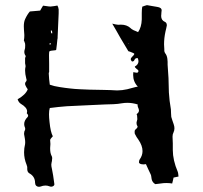

<svg xmlns="http://www.w3.org/2000/svg" viewBox="-20 -720 784 740"><path d="M474.6 -552.7 476.1 -551.3 477.5 -553.2ZM174.3 -553.7 169.4 -550.8Q169.4 -550.3 170.9 -549.3L174.3 -547.9L176.3 -552.2ZM175.8 -602.1 177.2 -591.8H181.6L180.2 -602.1ZM83.5 -284.2Q84.5 -287.1 84.5 -290.5Q84.5 -305.7 60.5 -319.8Q51.8 -325.2 47.9 -337.4Q79.6 -355.5 86.9 -376L82 -383.3L78.1 -391.1Q76.7 -394 76.7 -397Q76.7 -402.8 82 -408.2Q82.5 -409.7 82.5 -412.6L81.1 -418Q76.7 -435.1 76.7 -447.8Q76.7 -455.6 78.1 -461.4Q78.6 -462.9 78.6 -464.4Q78.6 -466.3 78.1 -468.8L76.7 -476.1V-495.1L77.1 -497.6L78.1 -500Q79.1 -502.4 79.1 -503.4V-504.4Q73.7 -511.2 73.7 -520.5Q73.7 -522.5 74.2 -524.9L76.7 -534.7L77.1 -544.9L76.7 -551.8L74.2 -559.1L72.8 -562.5Q71.8 -564 71.8 -564.9Q71.8 -565.4 72.3 -565.9Q73.7 -572.8 73.7 -581.5V-585.9L72.3 -606Q71.8 -612.8 71.8 -618.7Q71.8 -635.3 76.7 -646Q85.4 -665 95.2 -675.8Q115.2 -677.2 134.8 -679.2L140.1 -688.5L146 -698.2L160.2 -696.3Q168.9 -694.8 174.8 -694.8Q179.2 -694.8 187.5 -696.3L193.8 -697.3L201.2 -698.7Q205.1 -692.4 206.1 -683.6V-668.5L202.1 -578.1V-573.2L201.2 -568.4L199.2 -548.8L196.8 -529.3V-528.8L196.3 -527.8L193.8 -526.4Q174.3 -524.9 170.9 -522.5Q168.9 -520.5 168.9 -507.8L169.4 -475.1V-442.4L168 -439V-435.5L169.4 -414.6L171.9 -393.6Q187.5 -387.7 210.9 -384.3L231.4 -381.3L251.5 -378.9Q267.1 -377 288.6 -376L325.2 -374.5L377 -373.5Q408.2 -373 428.2 -371.6H434.1Q450.2 -371.6 470.2 -376L490.2 -381.3Q502.4 -384.8 511.2 -386.2Q493.2 -404.8 493.2 -431.2Q493.2 -436.5 493.7 -441.9L502 -440.4L509.3 -439.5Q513.7 -442.9 513.7 -445.8Q513.7 -449.2 509.8 -452.1L506.3 -454.6L503.4 -457.5Q499.5 -460.4 499.5 -463.4Q513.7 -471.2 513.7 -483.9Q513.7 -489.3 510.7 -496.1H508.8Q502 -496.1 499 -490.7L497.6 -487.8L496.1 -485.4Q493.7 -482.9 488.8 -482.9Q483.9 -487.8 483.9 -491.7Q483.9 -495.6 487.8 -499.5Q497.6 -508.8 497.6 -512.2V-512.7Q496.6 -515.1 480.5 -521L476.6 -522L474.6 -522.9L443.4 -575.2L428.2 -602.1L412.6 -628.9L425.3 -626Q431.6 -624.5 435.5 -624.5Q440.9 -625 445.8 -625Q468.8 -625 482.9 -611.8Q486.3 -607.9 495.1 -603.5L503.4 -600.1L512.2 -596.2Q525.4 -615.2 526.4 -645V-669.9Q526.4 -684.1 528.3 -694.3L538.1 -697.8L546.4 -700.2L565.9 -696.8L585.9 -693.4Q603 -690.9 603 -680.2L602.1 -671.9L601.6 -663.6Q601.1 -661.1 601.1 -658.7Q601.1 -641.6 616.2 -635.3Q620.1 -633.8 621.6 -629.9Q623 -626 623 -622.1L620.6 -610.4L617.7 -598.1Q612.3 -573.2 612.3 -549.3Q612.3 -539.6 613.3 -530.3V-522.9Q614.3 -518.6 615.7 -516.1Q623.5 -506.8 625 -493.7L626 -481.9V-470.7Q630.4 -421.4 630.9 -363.8Q631.8 -351.1 633.8 -331.1L638.7 -298.3L639.2 -284.2L640.1 -269.5L644.5 -255.4L649.4 -241.2Q652.3 -232.9 652.3 -225.6Q652.3 -217.3 648.9 -210Q645 -203.1 645 -193.4L646 -167.5V-142.1Q646 -102.5 665 -58.1Q666.5 -54.7 667 -48.8L668 -39.6Q653.3 -36.1 648.9 -35.6L646.5 -24.4L643.6 -12.7Q633.8 -14.6 622.1 -14.6Q616.7 -14.6 610.4 -14.2L594.7 -12.2L578.6 -10.3Q567.4 -16.6 564.5 -29.3L563 -39.6Q562.5 -45.4 560.1 -49.3L551.3 -67.9L542.5 -87.4L538.1 -86.9L532.7 -86.4Q515.6 -86.9 515.6 -95.2Q515.6 -96.7 516.1 -98.1L516.6 -101.6L518.1 -105Q529.3 -120.6 529.3 -137.7Q529.3 -158.7 513.2 -182.1Q506.8 -189.9 499.5 -204.6L499 -209V-214.4Q499 -216.8 501 -219.7L506.3 -224.6Q510.3 -228.5 510.3 -231.9Q510.3 -233.9 508.3 -236.3Q506.3 -240.2 506.3 -245.1V-248.5L509.3 -260.3L508.3 -274.9L507.8 -276.4L506.8 -278.3Q506.8 -280.8 507.8 -281.2Q515.6 -286.6 515.6 -294.4Q515.6 -296.9 514.6 -299.8L511.2 -308.6Q510.3 -311.5 510.3 -314Q510.3 -315.9 510.7 -317.4Q490.7 -323.7 470.7 -323.7Q460 -323.7 448.7 -321.8Q436 -319.3 417 -318.4L399.9 -317.9L383.8 -317.4L310.1 -314L236.8 -310.5L204.6 -307.6L171.9 -303.7Q168.9 -294.9 168.9 -279.3Q168.9 -267.1 170.9 -249.5Q174.8 -210.9 183.6 -194.8L180.2 -190.9L177.2 -187.5Q173.3 -183.1 173.3 -180.2L174.3 -165L173.3 -149.9V-147Q173.3 -129.9 178.7 -119.6Q181.2 -115.7 181.2 -110.4Q181.2 -108.4 180.7 -106.4L180.2 -99.6L178.7 -92.8Q177.7 -89.4 177.7 -85.4Q177.7 -78.6 180.2 -68.8Q184.6 -48.8 189.5 -10.7V-9.3Q189.5 -4.9 183.6 -2Q180.7 -0.5 177.2 -0.5Q173.8 -0.5 170.4 -2Q163.1 -4.9 155.3 -4.9Q146 -4.9 136.2 -1Q133.3 0 130.4 0Q127.4 0 124.5 -1Q118.7 -3.4 116.7 -7.8L115.2 -15.1Q115.2 -40 92.8 -52.2Q85.4 -56.6 85 -67.9V-76.7Q84 -81.5 82.5 -85Q72.8 -108.4 72.8 -133.3Q72.8 -148.4 76.7 -164.6Q77.1 -168 77.1 -171.9Q77.1 -178.2 75.7 -186.5L72.8 -203.1V-205.1Q72.8 -213.4 76.7 -219.7Q77.1 -221.2 77.1 -223.6L76.7 -227.1Q73.2 -234.4 73.2 -241.7Q73.2 -255.9 86.4 -269Q88.4 -271.5 88.4 -274.4Q88.4 -275.9 87.9 -277.3L85.4 -280.8L82.5 -284.7Z"/></svg>

Font: Kurland
Style: Regular
Weight: 400
Designer: GGBot
Version: 0.22